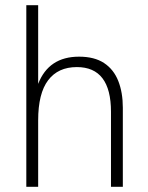

<svg xmlns="http://www.w3.org/2000/svg" viewBox="-20 -717 568 737"><path d="M451.5 0H406V-288Q406 -459.5 275 -459.5Q203 -459.5 164.8 -409Q126.5 -358.5 126.5 -255V0H81V-697H126.5V-395Q167 -499.5 283.5 -499.5Q342.5 -499.5 379.5 -475Q416.5 -450.5 434 -406.2Q451.5 -362 451.5 -303.5Z"/></svg>

Font: Acari Sans Neue Light
Style: Regular
Weight: 300
Designer: Alfredo Marco Pradil (font), Cristiano Sobral (main changes)
Foundry: Hanken Design Co. (font), Cristiano Sobral (main changes)
Version: Version 2.459;March 19, 2022;FontCreator 14.0.0.2808 64-bit;